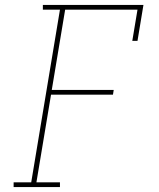

<svg xmlns="http://www.w3.org/2000/svg" viewBox="-20 -755 640 775"><path d="M35 0V-19H106L222 -716H153V-735H559L535 -590H514L535 -716H243L189 -392H439L436 -373H186L127 -19H222V0Z"/></svg>

Font: Iosevka Curly Slab ThEx
Style: Italic
Weight: 100
Width: 7
Italic angle: -9°
Monospace: yes
Designer: Belleve Invis
Foundry: Belleve Invis
Version: Version 11.1.0; ttfautohint (v1.8.3)